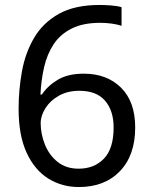

<svg xmlns="http://www.w3.org/2000/svg" viewBox="-20 -744 612 774"><path d="M55 -305Q55 -382 68.5 -456.5Q82 -531 117.5 -591.5Q153 -652 217 -688Q281 -724 382 -724Q403 -724 428.5 -722Q454 -720 470 -715V-640Q452 -646 429 -649Q406 -652 384 -652Q315 -652 269 -629Q223 -606 196.5 -566Q170 -526 158 -474Q146 -422 143 -363H149Q172 -398 213 -422.5Q254 -447 318 -447Q411 -447 468 -390.5Q525 -334 525 -230Q525 -118 463.5 -54Q402 10 298 10Q230 10 175 -24Q120 -58 87.5 -128Q55 -198 55 -305ZM297 -64Q360 -64 399 -104.5Q438 -145 438 -230Q438 -298 403.5 -338Q369 -378 300 -378Q253 -378 218 -358.5Q183 -339 163.5 -308.5Q144 -278 144 -247Q144 -204 161 -161.5Q178 -119 212 -91.5Q246 -64 297 -64Z"/></svg>

Font: Apis
Style: Regular
Weight: 400
Designer: Monotype Design Team
Foundry: Monotype Imaging Inc.
Version: Version 2.000; build 0001